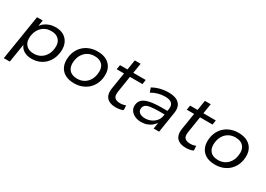

<svg xmlns="http://www.w3.org/2000/svg" viewBox="-3 -1465 3423 2472"><g transform="rotate(30 1708.5 -229.0)"><path d="M25 180 132 -490H217L200 -381H192Q212 -420 245 -446Q278 -472 319.5 -485.5Q361 -499 407 -499Q482 -499 532.5 -467Q583 -435 605.5 -378Q628 -321 618 -245Q608 -169 570.5 -112Q533 -55 473 -23Q413 9 335 9Q265 9 217 -22Q169 -53 154 -108H160L114 180ZM327 -62Q383 -62 426 -86Q469 -110 496 -153Q523 -196 530 -253Q541 -334 501.5 -381Q462 -428 382 -428Q326 -428 283.5 -404Q241 -380 214 -337.5Q187 -295 180 -238Q169 -157 208.5 -109.5Q248 -62 327 -62Z M968 9Q885 9 830 -23Q775 -55 751 -113Q727 -171 737 -247Q744 -304 768.5 -350.5Q793 -397 832 -430.5Q871 -464 921.5 -481.5Q972 -499 1031 -499Q1114 -499 1169 -467Q1224 -435 1248 -378Q1272 -321 1262 -244Q1255 -187 1230.5 -140.5Q1206 -94 1167.5 -60.5Q1129 -27 1078.5 -9Q1028 9 968 9ZM972 -62Q1029 -62 1071.5 -86Q1114 -110 1141 -153Q1168 -196 1174 -253Q1186 -334 1146.5 -381Q1107 -428 1027 -428Q971 -428 928 -404Q885 -380 858.5 -337.5Q832 -295 825 -238Q814 -157 853 -109.5Q892 -62 972 -62Z M1588 9Q1527 9 1487 -12.5Q1447 -34 1431.5 -75Q1416 -116 1424 -173L1464 -423H1355L1366 -490H1477L1500 -638H1587L1563 -490H1748L1738 -423H1552L1514 -181Q1504 -118 1529 -91.5Q1554 -65 1611 -65Q1633 -65 1653.5 -69Q1674 -73 1693 -80L1697 -13Q1677 -2 1647.5 3.5Q1618 9 1588 9Z M1964 9Q1908 9 1866.5 -12Q1825 -33 1804 -68Q1783 -103 1789 -148Q1795 -196 1828.5 -226Q1862 -256 1930.5 -270.5Q1999 -285 2108 -285H2204L2195 -227H2105Q2022 -227 1973.5 -219.5Q1925 -212 1903 -194Q1881 -176 1877 -145Q1872 -104 1902 -80.5Q1932 -57 1986 -57Q2032 -57 2073 -75.5Q2114 -94 2142 -127Q2170 -160 2176 -202L2194 -314Q2203 -373 2173 -401.5Q2143 -430 2073 -430Q2022 -430 1972.5 -416.5Q1923 -403 1875 -375L1852 -439Q1884 -458 1922.5 -471.5Q1961 -485 2002.5 -492Q2044 -499 2084 -499Q2157 -499 2203.5 -477.5Q2250 -456 2269.5 -412Q2289 -368 2278 -302L2230 0H2149L2166 -111H2174Q2155 -75 2123.5 -47.5Q2092 -20 2052 -5.5Q2012 9 1964 9Z M2630 9Q2569 9 2529 -12.5Q2489 -34 2473.5 -75Q2458 -116 2466 -173L2506 -423H2397L2408 -490H2519L2542 -638H2629L2605 -490H2790L2780 -423H2594L2556 -181Q2546 -118 2571 -91.5Q2596 -65 2653 -65Q2675 -65 2695.5 -69Q2716 -73 2735 -80L2739 -13Q2719 -2 2689.5 3.5Q2660 9 2630 9Z M3063 9Q2980 9 2925 -23Q2870 -55 2846 -113Q2822 -171 2832 -247Q2839 -304 2863.5 -350.5Q2888 -397 2927 -430.5Q2966 -464 3016.5 -481.5Q3067 -499 3126 -499Q3209 -499 3264 -467Q3319 -435 3343 -378Q3367 -321 3357 -244Q3350 -187 3325.5 -140.5Q3301 -94 3262.5 -60.5Q3224 -27 3173.5 -9Q3123 9 3063 9ZM3067 -62Q3124 -62 3166.5 -86Q3209 -110 3236 -153Q3263 -196 3269 -253Q3281 -334 3241.5 -381Q3202 -428 3122 -428Q3066 -428 3023 -404Q2980 -380 2953.5 -337.5Q2927 -295 2920 -238Q2909 -157 2948 -109.5Q2987 -62 3067 -62Z"/></g></svg>

Font: Nunito Sans 10pt SemiExpanded
Style: Italic
Weight: 400
Width: 6
Italic angle: -9°
Designer: Vernon Adams
Foundry: Vernon Adams
Version: Version 3.101;gftools[0.9.27]